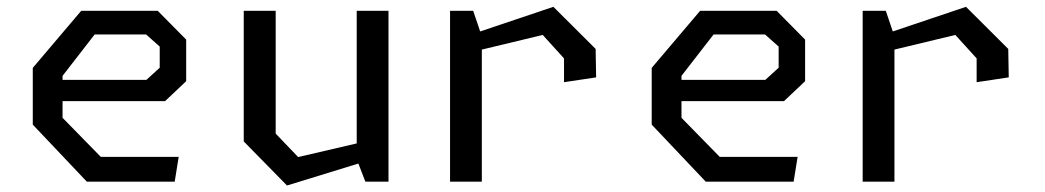

<svg xmlns="http://www.w3.org/2000/svg" viewBox="-20 -546 3140 577"><path d="M241 0H505L517 -74.5H283L168 -192V-242H476L539.5 -302V-427L454 -513.5H224L78.5 -342V-171.5ZM264.5 -442.5H419L460 -406V-342.5L420 -306H168V-318Z M808.5 -513.5H712.5V-121L842.5 11.5L1057 -54.5L1078 0H1147.5V-513.5H1052V-115L876 -74L808.5 -144.5Z M1332.5 0H1428V-397L1611 -441L1675 -370.5V-299L1771.5 -313.5L1770 -399L1643 -525.5L1423 -451.5L1402 -513.5H1332.5Z M2101 0H2365L2377 -74.5H2143L2028 -192V-242H2336L2399.5 -302V-427L2314 -513.5H2084L1938.5 -342V-171.5ZM2124.5 -442.5H2279L2320 -406V-342.5L2280 -306H2028V-318Z M2572.5 0H2668V-397L2851 -441L2915 -370.5V-299L3011.5 -313.5L3010 -399L2883 -525.5L2663 -451.5L2642 -513.5H2572.5Z"/></svg>

Font: FontWithASyntaxHighlighterNightOwl
Style: Regular
Weight: 400
Designer: Riley Cran & the Lettermatic Team
Foundry: Lettermatic
Version: Version 1.000 (FontWithASyntaxHighlighterNightOwl)